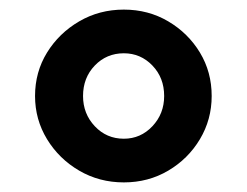

<svg xmlns="http://www.w3.org/2000/svg" viewBox="-20 -751 514 400"><path d="M238 -371Q187 -371 145 -395.5Q103 -420 78 -461Q53 -502 53 -551Q53 -601 78 -641.5Q103 -682 145 -706.5Q187 -731 238 -731Q289 -731 330.5 -706.5Q372 -682 396.5 -641.5Q421 -601 421 -551Q421 -502 396.5 -461Q372 -420 330.5 -395.5Q289 -371 238 -371ZM238 -462Q273 -462 297.5 -488Q322 -514 322 -551Q322 -589 297.5 -614.5Q273 -640 238 -640Q202 -640 177.5 -614.5Q153 -589 153 -551Q153 -514 177.5 -488Q202 -462 238 -462Z"/></svg>

Font: Wix Madefor Text
Style: Bold
Weight: 700
Designer: Dalton Maag Ltd
Foundry: Dalton Maag Ltd
Version: Version 3.100